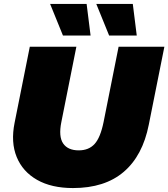

<svg xmlns="http://www.w3.org/2000/svg" viewBox="-20 -937 853 973"><path d="M350 16Q241 16 168 -25.5Q95 -67 64.5 -141.5Q34 -216 54 -315L131 -700H367L291 -319Q276 -245 300 -210Q324 -175 379 -175Q430 -175 459.5 -207.5Q489 -240 505 -319L581 -700H813L734 -305Q703 -148 607 -66Q511 16 350 16ZM533 -757 468 -917H653L673 -757ZM299 -757 234 -917H419L439 -757Z"/></svg>

Font: Montserrat Thin Black
Style: Italic
Weight: 900
Italic angle: -11.3°
Version: Version 9.000